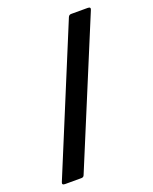

<svg xmlns="http://www.w3.org/2000/svg" viewBox="-126 -726 634 797"><g transform="rotate(-20 191.0 -327.5)"><path d="M22 0Q7 0 12 -12L274 -646Q278 -655 287 -655H360Q375 -655 370 -643L107 -9Q104 0 94 0Z"/></g></svg>

Font: Sofia Sans SemiBold
Style: Regular
Weight: 600
Designer: Botio Nikoltchev, Ani Petrova
Foundry: lettersoup
Version: Version 4.101; ttfautohint (v1.8.4.7-5d5b)